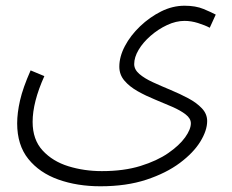

<svg xmlns="http://www.w3.org/2000/svg" viewBox="-20 -420 810 671"><path d="M40 11Q40 -25 50 -69Q60 -113 87 -174L135 -154Q94 -63 94 6Q94 68 129 106Q164 144 219 161Q274 178 336 178Q413 178 471 160Q529 142 568 115Q607 88 627 60Q647 32 647 11Q647 -6 629 -20Q611 -34 582.5 -46.5Q554 -59 522 -72Q490 -85 461.5 -101Q433 -117 415 -138Q397 -159 397 -187Q397 -222 416.5 -259Q436 -296 469.5 -328Q503 -360 543 -380Q583 -400 625 -400Q664 -400 691.5 -388.5Q719 -377 734 -369L713 -323Q696 -332 672 -339.5Q648 -347 625 -347Q595 -347 564 -332.5Q533 -318 506.5 -295Q480 -272 464.5 -246Q449 -220 449 -196Q449 -177 467 -161.5Q485 -146 514.5 -132.5Q544 -119 576.5 -105.5Q609 -92 638 -76.5Q667 -61 685.5 -41.5Q704 -22 704 3Q704 36 680 75Q656 114 608.5 149.5Q561 185 491.5 208Q422 231 331 231Q250 231 184 207.5Q118 184 79 135.5Q40 87 40 11Z"/></svg>

Font: Noto Sans Arabic UI Lt
Style: Regular
Weight: 300
Designer: Monotype Design Team, Nadine Chahine and Nizar Qandah
Foundry: Monotype Imaging Inc.
Version: Version 2.010; ttfautohint (v1.8.4.7-5d5b)